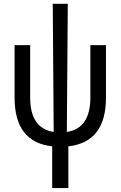

<svg xmlns="http://www.w3.org/2000/svg" viewBox="-20 -752 626 997"><path d="M251 224.6H335V7.8C465.3 -6.8 530.3 -90.3 530.3 -245.6V-517.6H449.2V-245.6C449.2 -139.2 408.7 -79.1 327.1 -66.9L332 -732.4H253.9L258.8 -66.9C177.2 -79.1 136.7 -139.2 136.7 -245.6V-517.6H55.7V-245.6C55.7 -90.3 120.6 -6.8 251 7.8Z"/></svg>

Font: Cascadia Code SemiLight
Style: Regular
Weight: 350
Monospace: yes
Designer: Aaron Bell
Foundry: Saja Typeworks
Version: Version 2404.023